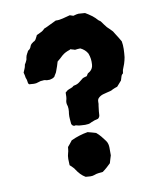

<svg xmlns="http://www.w3.org/2000/svg" viewBox="-80 -736 696 835"><g transform="rotate(-10 267.5 -319.0)"><path d="M488 -451Q487 -444 485 -437Q483 -430 481 -423Q479 -418 477 -412.5Q475 -407 473 -402Q471 -398 470.5 -393Q470 -388 469 -383Q462 -378 460 -370Q458 -362 455 -354Q450 -348 445 -342.5Q440 -337 434 -330Q429 -329 423.5 -326.5Q418 -324 413 -322Q407 -318 400.5 -316.5Q394 -315 386 -313Q381 -312 376.5 -310.5Q372 -309 367 -308Q352 -303 344 -292Q341 -285 341.5 -278Q342 -271 340 -263Q339 -257 338.5 -250.5Q338 -244 337 -238Q336 -231 336 -223.5Q336 -216 331 -210Q328 -207 327 -207Q311 -204 296 -197Q290 -193 282.5 -192Q275 -191 268 -191Q259 -192 250 -192Q241 -192 232 -195Q228 -197 223.5 -195.5Q219 -194 214 -198Q213 -199 211.5 -201Q210 -203 209 -205Q208 -216 207 -227.5Q206 -239 207 -250Q209 -261 209 -272Q209 -283 205 -294Q204 -300 205 -307Q208 -316 208.5 -325Q209 -334 209 -344Q212 -346 214 -348Q216 -350 217 -351Q225 -356 233.5 -358.5Q242 -361 248 -367Q250 -368 252 -368Q265 -370 275 -378Q285 -386 294 -393Q299 -395 303 -396Q307 -397 311 -398Q314 -401 316 -405.5Q318 -410 323 -412Q327 -414 329 -416Q342 -427 343 -444Q344 -457 342.5 -469Q341 -481 336 -494Q326 -512 305 -522Q300 -522 293.5 -521.5Q287 -521 281 -520Q277 -522 272 -523Q267 -524 262 -526Q261 -525 260.5 -525.5Q260 -526 259 -524Q249 -521 240 -516.5Q231 -512 223 -505Q212 -494 198 -483Q195 -473 192 -463.5Q189 -454 185 -444Q183 -437 179 -431.5Q175 -426 173 -421Q168 -416 162 -414Q156 -412 151 -411H138Q134 -412 129.5 -413Q125 -414 122 -413Q109 -413 100 -409Q90 -405 79.5 -405.5Q69 -406 59 -407Q58 -408 57 -409.5Q56 -411 55 -412Q54 -419 53 -425Q52 -431 49 -437Q48 -443 47 -449Q46 -455 44 -461Q47 -469 50.5 -476.5Q54 -484 55 -492Q55 -495 57.5 -498Q60 -501 61 -504Q63 -508 65 -512.5Q67 -517 67 -522Q68 -531 75 -543Q77 -545 78 -548.5Q79 -552 82 -553Q90 -558 93 -567Q96 -576 103 -581Q105 -582 106 -583Q107 -584 108 -585Q114 -587 117.5 -591Q121 -595 123 -600Q125 -603 126 -605.5Q127 -608 129 -612Q134 -614 139 -616.5Q144 -619 148 -621Q153 -623 158 -627Q163 -631 167 -635Q171 -637 173 -637Q184 -642 196 -648Q208 -654 221 -660Q236 -659 252.5 -663.5Q269 -668 285 -672Q293 -669 300 -667Q317 -672 323.5 -672Q330 -672 352 -670Q366 -662 379.5 -652Q393 -642 404 -629Q406 -627 409.5 -625Q413 -623 414 -621Q419 -614 424.5 -606.5Q430 -599 435 -593Q441 -587 447 -581.5Q453 -576 458 -570Q460 -567 462 -563.5Q464 -560 466 -557Q471 -549 476.5 -540.5Q482 -532 488 -521Q491 -505 490.5 -487Q490 -469 488 -451ZM355 -41Q353 -33 350 -25Q347 -17 345 -8Q338 -1 328.5 7.5Q319 16 308 24Q298 25 288.5 26Q279 27 269 31Q261 34 251 33.5Q241 33 231 32Q219 25 209.5 15Q200 5 193 -6Q189 -13 183 -18.5Q177 -24 171 -30Q170 -44 170 -57.5Q170 -71 174 -84Q176 -90 176.5 -96Q177 -102 178 -109Q183 -115 188.5 -121.5Q194 -128 199 -135Q236 -152 273 -158Q283 -155 292 -153Q301 -151 309 -148Q320 -139 329 -128Q338 -117 346 -106Q351 -99 353 -91Q355 -83 355 -75Z"/></g></svg>

Font: Darumadrop One
Style: Regular
Weight: 400
Version: Version 1.000